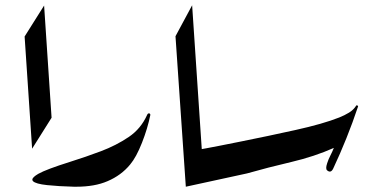

<svg xmlns="http://www.w3.org/2000/svg" viewBox="-20 -707 1409 727"><path d="M73.2 -568.8 147 -686 175.3 -261.2 101.6 -144Z M549.3 -272Q539.1 -221.2 517.6 -166.5Q496.1 -111.8 472.7 -84Q439 -43 387.2 -21Q338.9 0 269 0H259.8Q201.2 -1.5 158.2 -6.1Q115.2 -10.7 105 -21Q102.5 -23.4 102.5 -26.9Q102.5 -35.6 125 -48.8Q155.3 -65.9 244.1 -93.8Q304.7 -112.8 362.3 -134.5Q419.9 -156.2 467.8 -188.5Q513.7 -219.7 537.1 -272Q539.6 -277.8 543.9 -277.8H544.4Q548.8 -277.3 549.3 -272Z M644.5 -569.8 707.5 -687 745.6 -118.2 683.6 0Z M1335.9 -304.2Q1315.4 -242.7 1291.7 -183.8Q1268.1 -125 1241.7 -68.8Q1232.9 -50.3 1219.2 -61.5Q1211.4 -66.9 1218.8 -88.9Q1223.6 -104 1231 -118.2Q1238.3 -132.3 1244.1 -147Q1170.9 -114.3 1082.5 -93.5Q994.1 -72.8 915 -50.3L683.6 0L704.1 -135.3Q768.1 -146.5 808.3 -154.5Q848.6 -162.6 893.1 -171.4Q993.2 -191.4 1098.1 -214.6Q1203.1 -237.8 1264.6 -262.2Q1284.2 -270 1301.5 -280.5Q1318.8 -291 1329.1 -307.6Q1330.6 -309.1 1333.5 -307.4Q1336.4 -305.7 1335.9 -304.2Z"/></svg>

Font: Aref Ruqaa
Style: Regular
Weight: 400
Designer: Abdoulla Aref
Version: Version 0.7